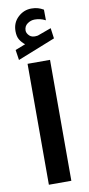

<svg xmlns="http://www.w3.org/2000/svg" viewBox="-98 -923 448 962"><g transform="rotate(-10 126.0 -442.5)"><path d="M74.2 -714.4Q57.6 -727.5 47.9 -743.9Q38.1 -760.3 38.1 -787.1Q38.1 -830.1 67.6 -857.7Q97.2 -885.3 135.7 -885.3Q154.8 -885.3 168.9 -881.1Q183.1 -877 197.3 -868.7L197.8 -814.5Q182.6 -822.3 169.4 -825.2Q156.2 -828.1 142.6 -828.1Q123 -828.1 105.7 -815.9Q88.4 -803.7 88.4 -780.8Q88.9 -767.1 102.1 -754.4Q115.2 -741.7 141.6 -745.6Q142.1 -745.6 146 -746.6L214.4 -771.5L221.7 -718.3L30.3 -642.1L22.5 -694.3ZM183.6 -615.7V-0.5H69.3V-615.7Z"/></g></svg>

Font: Vazirmatn RD SemiBold
Style: Regular
Weight: 600
Designer: Saber Rastikerdar
Foundry: Saber Rastikerdar
Version: Version 32.102